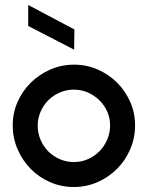

<svg xmlns="http://www.w3.org/2000/svg" viewBox="-20 -739 590 769"><path d="M93 -719 278 -621 277 -540 93 -635ZM421 -237Q421 -266 409.5 -292Q398 -318 378 -337.5Q358 -357 332 -368.5Q306 -380 276 -380Q246 -380 219.5 -368.5Q193 -357 173.5 -337.5Q154 -318 142.5 -291.5Q131 -265 131 -236Q131 -206 142.5 -179Q154 -152 173.5 -132.5Q193 -113 219.5 -101.5Q246 -90 276 -90Q306 -90 332 -101.5Q358 -113 378 -133Q398 -153 409.5 -180Q421 -207 421 -237ZM521 -237Q521 -186 501.5 -141Q482 -96 448.5 -62.5Q415 -29 370.5 -9.5Q326 10 276 10Q225 10 180.5 -9.5Q136 -29 103 -62.5Q70 -96 50.5 -141Q31 -186 31 -237Q31 -287 50.5 -331Q70 -375 103.5 -408Q137 -441 181.5 -460.5Q226 -480 277 -480Q327 -480 371.5 -460.5Q416 -441 449 -408Q482 -375 501.5 -331Q521 -287 521 -237Z"/></svg>

Font: Railway
Style: Regular
Weight: 400
Version: 1.000